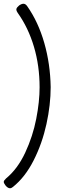

<svg xmlns="http://www.w3.org/2000/svg" viewBox="-41 -840 342 1023"><path d="M229 -376Q229 -282 206.5 -179Q184 -76 138.5 14Q93 104 28 156Q20 163 12 163Q1 163 -11 149Q-21 136 -21 129Q-21 122 -9 111Q53 60 93.5 -27Q134 -114 152 -206.5Q170 -299 170 -375Q170 -489 140 -590.5Q110 -692 53 -772Q46 -782 46 -789Q46 -795 50.5 -800.5Q55 -806 61 -811Q74 -820 84 -820Q95 -820 104 -807Q163 -723 195 -611Q227 -499 229 -376Z"/></svg>

Font: Farsan
Style: Regular
Weight: 400
Version: Version 1.001g;PS 1.001;hotconv 1.0.86;makeotf.lib2.5.63406 